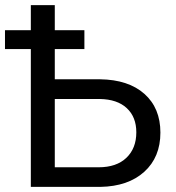

<svg xmlns="http://www.w3.org/2000/svg" viewBox="-41 -731 689 751"><path d="M289.1 -539.1H173.3V-420.9H350.1Q461.4 -419.4 523.9 -363.8Q586.4 -308.1 586.4 -212.4Q586.4 -116.2 523.4 -59.1Q460.4 -2 351.6 0H79.6V-539.1H-21.5V-612.8H79.6V-710.9H173.3V-612.8H289.1ZM173.3 -343.8V-76.7H344.7Q414.6 -76.7 453.4 -113.8Q492.2 -150.9 492.2 -213.4Q492.2 -273.4 454.8 -308.1Q417.5 -342.8 348.6 -343.8Z"/></svg>

Font: SteelSelectRoboto
Style: Roboto-Regular
Weight: 400
Designer: Google
Version: Version 2.137; 2017